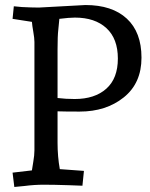

<svg xmlns="http://www.w3.org/2000/svg" viewBox="-20 -735 597 764"><path d="M136 -705 320 -715Q426 -715 484.5 -661Q543 -607 543 -505.5Q543 -404 472.5 -347.5Q402 -291 297 -291Q237 -291 209 -292V-167Q209 -112 218 -62L314 -55L308 4L255 2Q193 0 154.5 0Q116 0 78 5L37 9L30 -48L107 -57Q108 -66 112.5 -91.5Q117 -117 117 -137V-568Q117 -583 112.5 -608.5Q108 -634 107 -648L30 -660L35 -710L67 -707Q105 -705 130 -705ZM277 -341Q357 -341 403 -382Q449 -423 449 -502Q449 -581 403.5 -623Q358 -665 278 -665Q256 -665 216 -660V-658L212 -617Q209 -593 209 -538V-345Q242 -341 277 -341Z"/></svg>

Font: Andada
Style: Regular
Weight: 400
Designer: Carolina Giovagnoli
Foundry: Carolina Giovagnoli
Version: Version 1.002